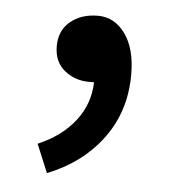

<svg xmlns="http://www.w3.org/2000/svg" viewBox="-37 -181 383 428"><g transform="rotate(5 155.0 32.5)"><path d="M56.6 148.4Q109.4 126 139.2 87.4Q168.9 48.8 169.9 1H158.2Q127 1 103.5 -18.1Q80.1 -37.1 80.1 -72.3Q80.1 -107.4 104.5 -127.4Q128.9 -147.5 166 -147.5Q203.1 -147.5 227.1 -114.3Q251 -81.1 251 -23.4Q251 58.6 206.1 119.6Q161.1 180.7 83 211.9Z"/></g></svg>

Font: GenEi LateMin P v2
Style: Medium
Weight: 500
Designer: o_tamon (Modified)
Foundry: o_tamon / Adobe Systems Incorporated / FONT 910 / Philipp H. Poll
Version: Version 2.1;Original Version 1.004